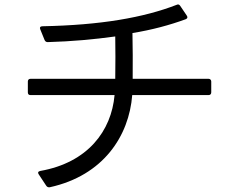

<svg xmlns="http://www.w3.org/2000/svg" viewBox="-20 -788 1040 848"><path d="M177 -611C180 -605 184 -602 191 -602C297 -605 396 -614 489 -627C490 -572 490 -504 489 -440H115C107 -440 103 -435 103 -428V-380C103 -372 107 -368 115 -368H486C472 -210 368 -70 158 -33C148 -31 146 -25 151 -18L184 32C188 38 193 40 200 39C437 -13 550 -188 564 -368H901C908 -368 913 -372 913 -380V-428C913 -435 908 -440 901 -440H566C567 -508 566 -584 565 -642C651 -656 729 -677 800 -703C808 -706 810 -712 805 -719L776 -762C772 -768 767 -770 761 -767C614 -710 424 -677 167 -672C158 -672 154 -666 158 -658Z"/></svg>

Font: LINE Seed JP_OTF Regular
Style: Regular
Weight: 400
Designer: LY Corporation & Fontrix & Fontworks
Version: Version 1.002